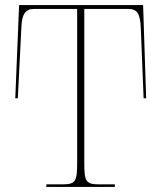

<svg xmlns="http://www.w3.org/2000/svg" viewBox="-20 -734 634 754"><path d="M162 0H431V-10H371C316 -10 311 -21 311 -98V-699H483C518 -699 531 -682 533 -622L544 -348H554L542 -714H55L40 -348H50L64 -627C66 -676 78 -699 114 -699H283V-98C283 -21 278 -10 223 -10H162Z"/></svg>

Font: Noto Serif Display Thin
Style: Regular
Weight: 100
Designer: Monotype Design Team
Foundry: Monotype Imaging Inc.
Version: Version 2.009